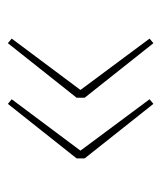

<svg xmlns="http://www.w3.org/2000/svg" viewBox="20 -520 419 500"><g transform="rotate(-90 230.0 -270.5)"><path d="M209 -81 67 -260V-281L209 -460L221 -450L82 -264V-278L221 -91ZM367 -81 225 -260V-281L367 -460L379 -450L240 -264V-278L379 -91Z"/></g></svg>

Font: Bitter Thin Thin
Style: Regular
Weight: 250
Version: Version 2.002